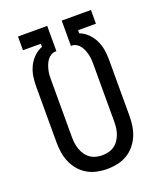

<svg xmlns="http://www.w3.org/2000/svg" viewBox="-138 -824 775 920"><g transform="rotate(-20 250.0 -363.5)"><path d="M250 8Q224 8 198 2.5Q172 -3 149.5 -16Q127 -29 110 -49Q93 -69 82.5 -93Q72 -117 68 -143Q64 -169 64 -195V-481Q64 -507 68 -532Q72 -557 83 -580Q94 -603 112.5 -621.5Q131 -640 155 -649V-665H64V-735H213V-606H209Q196 -606 184.5 -599Q173 -592 165.5 -581Q158 -570 153.5 -558Q149 -546 146 -533Q143 -520 142.5 -507Q142 -494 142 -481V-195Q142 -179 144 -162.5Q146 -146 151.5 -131Q157 -116 166 -102.5Q175 -89 188.5 -79.5Q202 -70 218 -66Q234 -62 250 -62Q266 -62 282 -66Q298 -70 311.5 -79.5Q325 -89 334 -102.5Q343 -116 348.5 -131Q354 -146 356 -162.5Q358 -179 358 -195V-481Q358 -494 357.5 -507Q357 -520 354 -533Q351 -546 346.5 -558Q342 -570 334.5 -581Q327 -592 315.5 -599Q304 -606 291 -606H287V-735H436V-665H345V-649Q369 -640 387.5 -621.5Q406 -603 417 -580Q428 -557 432 -532Q436 -507 436 -481V-195Q436 -169 432 -143Q428 -117 417.5 -93Q407 -69 390 -49Q373 -29 350.5 -16Q328 -3 302 2.5Q276 8 250 8Z"/></g></svg>

Font: Iosevka Custom
Style: Regular
Weight: 400
Monospace: yes
Designer: Belleve Invis
Foundry: Belleve Invis
Version: Version 32.5.0; ttfautohint (v1.8.4)